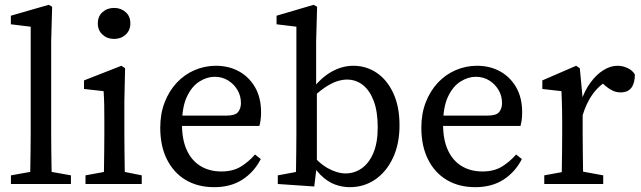

<svg xmlns="http://www.w3.org/2000/svg" viewBox="-20 -759 2646 792"><path d="M160.3 -55.7 272.6 -35.7V0H25.1V-35.7L137.1 -55.7ZM24.8 -694.2 181 -739.2 195.1 -731.1 191.1 -589.2V-210Q191.1 -175 191.6 -140Q192.1 -105 192.6 -70Q193.1 -35 194.1 0H103.6Q104.6 -35 105.1 -70Q105.6 -105 106.1 -140Q106.6 -175 106.6 -210V-648.8L24.8 -658.8Z M450.6 -598.4Q422.2 -598.4 402.9 -616.2Q383.5 -634 383.5 -662.4Q383.5 -691.8 402.9 -709Q422.2 -726.3 450.6 -726.3Q479 -726.3 498.4 -709Q517.7 -691.8 517.7 -662.4Q517.7 -634 498.4 -616.2Q479 -598.4 450.6 -598.4ZM496 0H407.4Q408.4 -23 408.9 -60.5Q409.4 -98 409.9 -138.5Q410.4 -179 410.4 -210V-257Q410.4 -298 409.9 -325.5Q409.4 -353 407.4 -383L326.5 -392V-427.3L480.8 -487.7L496 -477.6L493 -342V-210Q493 -179 493.5 -138.5Q494 -98 494.5 -60.5Q495 -23 496 0ZM464.9 -55.7 564.7 -35.7V0H332.7V-35.7L441.7 -55.7Z M870.7 -487.7Q923.5 -487.7 965.3 -464.9Q1007 -442.1 1032 -399.3Q1056.9 -356.5 1056.9 -295.5Q1056.9 -278.5 1055 -264.2Q1053 -249.8 1050 -239.6H679.7V-282.2H914.9Q950.9 -282.2 962.4 -297.2Q973.9 -312.2 973.9 -333.9Q973.9 -363.2 959.7 -387.5Q945.5 -411.8 921.1 -427.1Q896.6 -442.3 865.4 -442.3Q834.1 -442.3 802.9 -422.9Q771.6 -403.5 751.2 -360.6Q730.7 -317.7 730.7 -245.7Q730.7 -182.8 750.6 -139.6Q770.5 -96.3 807.2 -74Q843.8 -51.7 893.1 -51.7Q940.7 -51.7 973 -71.5Q1005.3 -91.2 1032 -121.7L1055.7 -102.9Q1028.5 -49.6 980.2 -18.2Q931.9 13.1 863.6 13.1Q796.3 13.1 746.4 -16.4Q696.5 -46 668.8 -101.1Q641 -156.3 641 -232.5Q641 -289.9 659.2 -336.9Q677.4 -383.9 709.2 -417.9Q741 -451.8 782.8 -469.7Q824.6 -487.7 870.7 -487.7Z M1125.9 0V-35.6L1233.1 -55.6L1199.6 0Q1200.6 -23 1201.1 -60.5Q1201.6 -98 1202.1 -138.5Q1202.6 -179 1202.6 -210V-648.9L1120.8 -658.8V-694.2L1274 -739.2L1288.1 -731.1L1284.1 -589.2V-399.5L1287.1 -386.5V-78.6L1276.3 10.2ZM1406 -43.6Q1441.7 -43.6 1471.7 -64.4Q1501.8 -85.3 1520 -127.6Q1538.1 -169.9 1538.1 -233.6Q1538.1 -298.2 1521.9 -341.9Q1505.6 -385.5 1477 -408.2Q1448.4 -430.8 1410.8 -430.8Q1392.4 -430.8 1369.3 -423.4Q1346.3 -415.9 1318.3 -396.8Q1290.3 -377.7 1254.4 -341.8L1245.4 -359.8Q1289.4 -426.6 1337.6 -457.1Q1385.8 -487.7 1437.6 -487.7Q1490.7 -487.7 1533.8 -458.7Q1576.9 -429.7 1602.4 -374.6Q1628 -319.6 1628 -242.2Q1628 -165 1600.8 -107.4Q1573.6 -49.9 1527.5 -18.4Q1481.3 13.1 1422.5 13.1Q1391.6 13.1 1361 1.8Q1330.3 -9.6 1301.4 -38.4Q1272.6 -67.2 1245.9 -119.2L1254.9 -135.4Q1293.4 -86.8 1332.2 -65.2Q1371 -43.6 1406 -43.6Z M1947.7 -487.7Q2000.5 -487.7 2042.3 -464.9Q2084 -442.1 2109 -399.3Q2133.9 -356.5 2133.9 -295.5Q2133.9 -278.5 2132 -264.2Q2130 -249.8 2127 -239.6H1756.7V-282.2H1991.9Q2027.9 -282.2 2039.4 -297.2Q2050.9 -312.2 2050.9 -333.9Q2050.9 -363.2 2036.7 -387.5Q2022.5 -411.8 1998.1 -427.1Q1973.6 -442.3 1942.4 -442.3Q1911.1 -442.3 1879.9 -422.9Q1848.6 -403.5 1828.2 -360.6Q1807.7 -317.7 1807.7 -245.7Q1807.7 -182.8 1827.6 -139.6Q1847.5 -96.3 1884.2 -74Q1920.8 -51.7 1970.1 -51.7Q2017.7 -51.7 2050 -71.5Q2082.3 -91.2 2109 -121.7L2132.7 -102.9Q2105.5 -49.6 2057.2 -18.2Q2008.9 13.1 1940.6 13.1Q1873.3 13.1 1823.4 -16.4Q1773.5 -46 1745.8 -101.1Q1718 -156.3 1718 -232.5Q1718 -289.9 1736.2 -336.9Q1754.4 -383.9 1786.2 -417.9Q1818 -451.8 1859.8 -469.7Q1901.6 -487.7 1947.7 -487.7Z M2296 0Q2297 -23 2297.5 -60.5Q2298 -98 2298.5 -138.5Q2299 -179 2299 -210V-257.7Q2299 -285.7 2298.5 -306Q2298 -326.4 2297.5 -344.7Q2297 -363 2296 -383L2217.1 -392V-427.3L2356.6 -487.7L2371.7 -477.6L2383.5 -352.7V-210Q2383.5 -179 2384 -138.5Q2384.5 -98 2385 -60.5Q2385.5 -23 2386.5 0ZM2225.1 0V-35.7L2334.3 -55.7H2359.1L2468.3 -35.7V0ZM2341.6 -278.2V-344.8H2399.6L2375.3 -336.7Q2390.9 -384.5 2415.4 -417.9Q2439.8 -451.4 2468.9 -469.5Q2498 -487.7 2527 -487.7Q2549.6 -487.7 2569.9 -477.7Q2590.1 -467.7 2598.9 -451.4Q2598.8 -416.2 2584.5 -397Q2570.2 -377.9 2540.2 -377.9Q2522.9 -377.9 2508.1 -384.7Q2493.4 -391.5 2479.2 -403.2L2452.1 -427L2500.6 -435.6Q2455.7 -411.9 2427 -373.5Q2398.2 -335.1 2381.6 -277.8Z"/></svg>

Font: Adobe Variable Font Prototype
Style: Regular
Weight: 389
Designer: Frank Grießhammer
Foundry: Adobe
Version: Version 1.004;hotconv 1.0.113;makeotfexe 2.5.65598